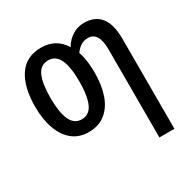

<svg xmlns="http://www.w3.org/2000/svg" viewBox="-176 -708 1087 1107"><g transform="rotate(-30 368.0 -155.0)"><path d="M437 -271Q437 -187 415 -124Q393 -61 348.5 -25.5Q304 10 237 10Q174 10 130.5 -25Q87 -60 64 -123Q41 -186 41 -271Q41 -402 91 -476Q141 -550 240 -550Q339 -550 390 -467Q413 -506 448.5 -528Q484 -550 526 -550Q598 -550 635.5 -503Q673 -456 673 -360V240H573V-346Q573 -463 502 -463Q473 -463 452 -448.5Q431 -434 417 -413Q437 -355 437 -271ZM143 -270Q143 -175 166 -124.5Q189 -74 239 -74Q289 -74 312 -124Q335 -174 335 -271Q335 -367 312 -416.5Q289 -466 239 -466Q188 -466 165.5 -416.5Q143 -367 143 -270Z"/></g></svg>

Font: Avrile Sans Condensed Medium
Style: Regular
Weight: 500
Width: 3
Designer: Monotype Design Team
Foundry: Monotype Imaging Inc.
Version: Version 2.001;September 10, 2019;FontCreator 11.5.0.2425 64-